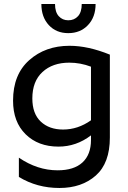

<svg xmlns="http://www.w3.org/2000/svg" viewBox="-20 -768 636 956"><path d="M294 -123Q368 -123 433 -169V-436Q380 -456 325 -456Q242 -456 191.5 -409.5Q141 -363 141 -278Q141 -202 183 -162.5Q225 -123 294 -123ZM527 -83Q527 44 457 106Q387 168 276 168Q164 168 74 113V17Q166 80 267 80Q348 80 390.5 41Q433 2 433 -71V-94Q360 -38 271 -38Q170 -38 107.5 -99.5Q45 -161 45 -267Q45 -397 125.5 -468.5Q206 -540 326 -540Q419 -540 527 -496ZM186 -748H254Q254 -708 272.5 -687.5Q291 -667 320 -667Q350 -667 368.5 -687.5Q387 -708 387 -748H456Q456 -683 418 -643Q380 -603 320 -603Q260 -603 223 -643Q186 -683 186 -748Z"/></svg>

Font: Roundo Medium
Style: Regular
Weight: 500
Designer: Namrata Goyal (Gurmukhi), Shiva Nallaperumal (Latin)
Foundry: Indian Type Foundry
Version: Version 1.000;PS 1.0;hotconv 1.0.88;makeotf.lib2.5.647800